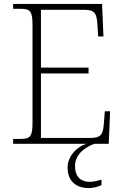

<svg xmlns="http://www.w3.org/2000/svg" viewBox="-20 -734 633 980"><path d="M47 0H423C373 13 325 64 325 121C325 187 364 226 434 226C454 226 478 220 498 211V183C471 190 457 194 437 194C399 194 363 175 363 113C363 48 425 12 463 0H535L542 -166H515L510 -102C506 -49 496 -30 442 -30H189V-359H432V-389H189V-684H410C464 -684 473 -665 477 -612L481 -548H508L501 -714H47V-689H84C133 -689 146 -679 146 -605V-108C146 -35 133 -25 84 -25H47Z"/></svg>

Font: Noto Serif Gurmukhi ExtraLight
Style: Regular
Weight: 200
Designer: Vaibhav Singh and the Monotype Design Team
Foundry: Monotype Imaging Inc.
Version: Version 2.004